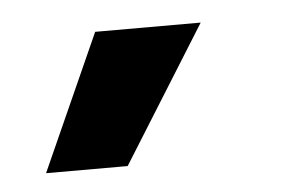

<svg xmlns="http://www.w3.org/2000/svg" viewBox="-28 -796 340 232"><g transform="rotate(-5 141.5 -679.5)"><path d="M119 -597H20L94 -762H222Z"/></g></svg>

Font: Bricolage Grotesque 96pt ExtraBold SemiBold
Style: Regular
Weight: 600
Version: Version 1.001;gftools[0.9.33.dev8+g029e19f]